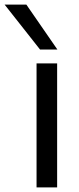

<svg xmlns="http://www.w3.org/2000/svg" viewBox="-85 -810 340 830"><path d="M73 0V-536H162V0ZM88 -596 -65 -790H29L163 -596Z"/></svg>

Font: Georama SemiExpanded
Style: Regular
Weight: 400
Width: 6
Designer: Jean-Baptiste Levee
Foundry: Production Type
Version: Version 1.001